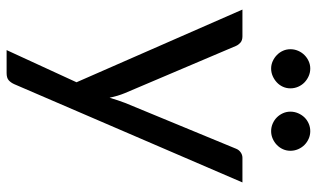

<svg xmlns="http://www.w3.org/2000/svg" viewBox="-200 -542 913 552"><g transform="rotate(90 256.0 -265.5)"><path d="M221.5 149.5Q217 159.5 210.2 165.5Q203.5 171.5 189.5 171.5H123.5L216 -29.5L7 -506.5H84Q95.5 -506.5 102 -500.8Q108.5 -495 111.5 -488L247 -169Q251.5 -158 254.8 -147Q258 -136 260.5 -124.5Q264 -136 267.5 -147Q271 -158 275.5 -169.5L407 -488Q410 -496 417.2 -501.2Q424.5 -506.5 433 -506.5H504ZM176.5 -589Q165.5 -589 155.5 -593.5Q145.5 -598 137.8 -605.5Q130 -613 125.5 -623Q121 -633 121 -644.5Q121 -656 125.5 -666.5Q130 -677 137.8 -684.8Q145.5 -692.5 155.5 -697Q165.5 -701.5 176.5 -701.5Q188 -701.5 198.2 -697Q208.5 -692.5 216.5 -684.8Q224.5 -677 229 -666.5Q233.5 -656 233.5 -644.5Q233.5 -633 229 -623Q224.5 -613 216.5 -605.5Q208.5 -598 198.2 -593.5Q188 -589 176.5 -589ZM356.5 -589Q345 -589 334.8 -593.5Q324.5 -598 317 -605.5Q309.5 -613 305 -623Q300.5 -633 300.5 -644.5Q300.5 -656 305 -666.5Q309.5 -677 317 -684.8Q324.5 -692.5 334.8 -697Q345 -701.5 356.5 -701.5Q368 -701.5 378.2 -697Q388.5 -692.5 396.2 -684.8Q404 -677 408.5 -666.5Q413 -656 413 -644.5Q413 -633 408.5 -623Q404 -613 396.2 -605.5Q388.5 -598 378.2 -593.5Q368 -589 356.5 -589Z"/></g></svg>

Font: LatoCHI
Style: Regular
Weight: 400
Designer: Lukasz Dziedzic
Foundry: tyPoland Lukasz Dziedzic
Version: Version 1.104